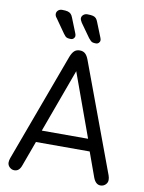

<svg xmlns="http://www.w3.org/2000/svg" viewBox="-88 -841 682 911"><g transform="rotate(10 253.0 -385.5)"><path d="M382 -141 425 -22Q437 9 460 9Q474 9 484 -0.5Q494 -10 494 -23Q494 -34 490 -45L296 -568Q289 -587 279 -596Q269 -605 253 -605Q237 -605 227 -596Q217 -587 209 -567L16 -44Q14 -38 13 -33Q12 -28 12 -23Q12 -10 22 -0.5Q32 9 45 9Q69 9 79 -21L123 -141ZM364 -199H141L253 -505ZM239 -736 286 -670Q292 -663 296.5 -658.5Q301 -654 307 -652.5Q313 -651 322 -651Q330 -651 335.5 -656.5Q341 -662 341 -669Q341 -671 340.5 -674.5Q340 -678 338 -682L310 -752Q306 -763 300.5 -769Q295 -775 285.5 -777.5Q276 -780 258 -780Q247 -780 239 -773Q231 -766 231 -756Q231 -749 239 -736ZM118 -737 165 -670Q170 -663 174.5 -658.5Q179 -654 185.5 -652.5Q192 -651 201 -651Q209 -651 214.5 -656.5Q220 -662 220 -669Q220 -675 217 -682L189 -752Q185 -763 179 -769Q173 -775 163.5 -777.5Q154 -780 137 -780Q125 -780 117.5 -773Q110 -766 110 -756Q110 -746 118 -737Z"/></g></svg>

Font: Beiruti
Style: Regular
Weight: 400
Designer: Arlette Boutros
Foundry: Boutros
Version: Version 1.41